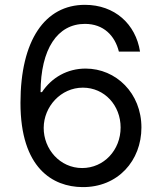

<svg xmlns="http://www.w3.org/2000/svg" viewBox="-20 -757 664 787"><path d="M316.8 9.9C463.8 11.7 559.7 -99.1 559.7 -234.4C559.7 -375 455.6 -475.9 331 -475.9C256 -475.9 191.8 -439.3 152 -379.3H146.3C146.7 -556.5 215.6 -659.1 328.1 -659.1C404.8 -659.1 451 -610.8 467.3 -545.5H554C536.2 -658.4 450.3 -737.2 328.1 -737.2C164.4 -737.2 63.9 -592.3 63.9 -335.2C63.9 -66.4 197.4 8.5 316.8 9.9ZM316.8 -68.2C225.5 -68.2 158.7 -146 159.1 -233C159.4 -320 229.4 -397.7 319.6 -397.7C408.7 -397.7 474.4 -324.6 474.4 -234.4C474.4 -142 405.9 -68.2 316.8 -68.2Z"/></svg>

Font: Karasuma Gothic
Style: Regular
Weight: 400
Designer: Rasmus Andersson, Ryoko Nishizuka
Foundry: Genbu
Version: Version 1.00